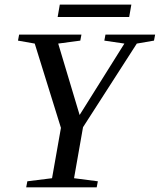

<svg xmlns="http://www.w3.org/2000/svg" viewBox="-20 -803 685 823"><path d="M297.4 -39.1 399.4 -25.9 394.5 0H92.3L97.2 -25.9L203.1 -39.1L241.2 -254.9L128.9 -616.2L57.1 -628.9L62 -654.8H329.1L324.2 -628.9L229.5 -616.2L321.3 -310.1L513.2 -616.2L427.2 -628.9L432.1 -654.8H645L640.1 -628.9L566.4 -616.2L335.9 -257.8ZM227.1 -730 236.3 -783.2H543L533.7 -730Z"/></svg>

Font: Tinos
Style: Italic
Weight: 400
Italic angle: -16.333°
Designer: Steve Matteson
Foundry: Monotype Imaging Inc.
Version: Version 1.32